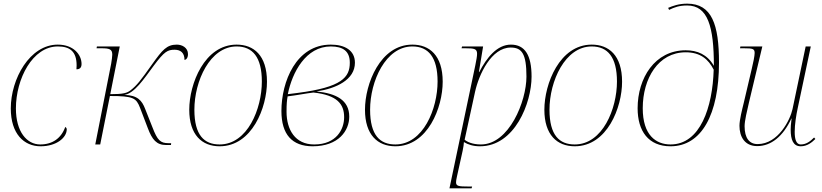

<svg xmlns="http://www.w3.org/2000/svg" viewBox="-20 -790 4495 1050"><path d="M202 10C289 10 345 -37 345 -83C345 -89 340 -94 337 -96C315 -34 267 0 200 0C127 0 67 -69 67 -197C67 -359 158 -536 296 -536C361 -536 399 -510 399 -432C399 -423 398 -415 398 -411C414 -411 426 -418 426 -440C426 -491 382 -546 296 -546C143 -546 39 -359 39 -197C39 -58 111 10 202 10Z M888 3H915L916 -7H901C857 -7 841 -23 814 -93L774 -194C756 -241 732 -269 660 -271C716 -280 766 -357 821 -431C879 -509 897 -518 935 -518C967 -518 989 -502 989 -462C997 -463 1008 -472 1008 -494C1008 -530 975 -546 947 -546C892 -546 868 -517 813 -440C748 -348 728 -323 695 -297C675 -281 654 -275 583 -275L635 -536H510L508 -526H534C579 -526 594 -521 594 -491C594 -479 591 -463 588 -442L501 0H528L581 -265C710 -265 725 -254 746 -200L788 -90C812 -26 836 3 888 3Z M1181 10C1359 10 1440 -203 1440 -343C1440 -488 1367 -546 1274 -546C1098 -546 1015 -331 1015 -190C1015 -53 1084 10 1181 10ZM1181 0C1097 0 1043 -50 1043 -190C1043 -346 1128 -536 1274 -536C1361 -536 1412 -478 1412 -344C1412 -196 1334 0 1181 0Z M1690 10C1832 10 1890 -76 1890 -152C1890 -243 1818 -279 1711 -290C1819 -306 1921 -354 1921 -447C1921 -515 1865 -546 1789 -546C1599 -546 1519 -343 1519 -183C1519 -55 1577 10 1690 10ZM1609 -282 1554 -275C1578 -395 1653 -536 1789 -536C1856 -536 1893 -510 1893 -447C1893 -367 1849 -313 1609 -282ZM1698 0C1594 0 1547 -81 1547 -179C1547 -220 1549 -242 1553 -263C1597 -268 1652 -279 1694 -284C1824 -270 1862 -221 1862 -149C1862 -83 1820 0 1698 0Z M2142 10C2320 10 2401 -203 2401 -343C2401 -488 2328 -546 2235 -546C2059 -546 1976 -331 1976 -190C1976 -53 2045 10 2142 10ZM2142 0C2058 0 2004 -50 2004 -190C2004 -346 2089 -536 2235 -536C2322 -536 2373 -478 2373 -344C2373 -196 2295 0 2142 0Z M2579 -431 2438 240H2559L2562 230H2540C2489 230 2474 228 2474 207C2474 199 2476 189 2479 175L2510 35C2515 13 2516 -1 2517 -13C2540 1 2568 10 2605 10C2795 10 2887 -227 2887 -371C2887 -488 2851 -546 2774 -546C2698 -546 2641 -474 2601 -396H2599L2622 -536H2507L2504 -526H2526C2574 -526 2589 -523 2589 -496C2589 -482 2585 -461 2579 -431ZM2610 0C2563 0 2533 -15 2521 -26L2578 -288C2599 -383 2667 -530 2773 -530C2834 -530 2859 -496 2859 -371C2859 -236 2764 0 2610 0Z M3123 10C3301 10 3382 -203 3382 -343C3382 -488 3309 -546 3216 -546C3040 -546 2957 -331 2957 -190C2957 -53 3026 10 3123 10ZM3123 0C3039 0 2985 -50 2985 -190C2985 -346 3070 -536 3216 -536C3303 -536 3354 -478 3354 -344C3354 -196 3276 0 3123 0Z M3647 10C3816 10 3912 -163 3912 -448C3912 -656 3873 -770 3738 -770C3692 -770 3660 -758 3634 -747L3639 -736C3668 -750 3694 -760 3738 -760C3851 -760 3884 -645 3884 -430C3848 -492 3794 -515 3730 -515C3561 -515 3467 -363 3467 -198C3467 -73 3526 10 3647 10ZM3647 0C3567 0 3495 -51 3495 -198C3495 -361 3580 -504 3730 -504C3810 -504 3854 -466 3883 -409C3877 -204 3810 0 3647 0Z M4359 10C4394 10 4420 -11 4439 -30L4432 -38C4412 -18 4390 0 4359 0C4334 0 4326 -29 4326 -69C4326 -109 4334 -160 4343 -201L4414 -536H4386L4314 -193C4302 -137 4237 -2 4123 -2C4078 -2 4052 -35 4052 -100C4052 -129 4066 -187 4076 -230L4149 -536H4029L4027 -526H4049C4097 -526 4107 -523 4107 -500C4107 -485 4099 -445 4091 -413L4048 -230C4038 -189 4024 -135 4024 -102C4024 -43 4052 9 4121 9C4196 9 4262 -43 4308 -142H4309C4305 -111 4304 -93 4304 -82C4304 -25 4318 10 4359 10Z"/></svg>

Font: Noto Serif Display Thin
Style: Italic
Weight: 100
Italic angle: -12°
Designer: Monotype Design Team
Foundry: Monotype Imaging Inc.
Version: Version 2.009